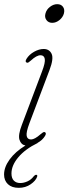

<svg xmlns="http://www.w3.org/2000/svg" viewBox="-26 -692 329 921"><path d="M224.5 -582.5Q206.5 -582.5 196.8 -595.8Q187 -609 192 -627Q197 -646.5 213.8 -659.2Q230.5 -672 248.5 -672Q267 -672 276.2 -659.2Q285.5 -646.5 280.5 -627Q275.5 -609 259.2 -595.8Q243 -582.5 224.5 -582.5ZM115 -100.5Q98.5 -56.5 102 -39.8Q105.5 -23 123 -23Q140 -23 168.5 -48Q175 -53.5 180 -56.8Q185 -60 189.5 -58Q198 -53.5 190 -40Q178 -20 154 -6.5L154.5 -6Q95 23 62 62.2Q29 101.5 29 140Q29 163 40.5 174.5Q52 186 71 186Q88 186 105.8 178Q123.5 170 135.5 154Q141.5 146.5 147.5 146.5Q155 146.5 152 156Q145.5 175 121 192Q96.5 209 64 209Q30.5 209 12 191.5Q-6.5 174 -6.5 145Q-6.5 109.5 20.5 72.5Q47.5 35.5 96 6Q75 2 67.5 -21.2Q60 -44.5 79 -93.5L175.5 -349Q192 -392 188.8 -409.5Q185.5 -427 168.5 -427Q149.5 -427 122.5 -402Q116 -396 111 -392.8Q106 -389.5 101.5 -392Q93 -396 101 -409.5Q114 -430.5 137.8 -443.8Q161.5 -457 183.5 -457Q210.5 -457 221.5 -434Q232.5 -411 211.5 -356Z"/></svg>

Font: Fraunces 9pt Soft Thin
Style: Italic
Weight: 100
Italic angle: -16°
Version: Version 1.000;[b76b70a41]